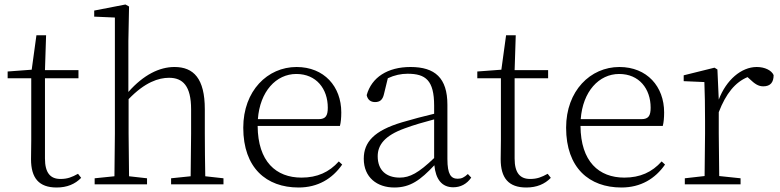

<svg xmlns="http://www.w3.org/2000/svg" viewBox="-20 -820 3468 854"><path d="M232 14C278 14 314 -1 341 -29L327 -47C300 -32 280 -24 249 -24C204 -24 180 -51 180 -115V-472H329V-508H180L185 -663H142L121 -510L14 -502V-472H119V-196C119 -161 118 -142 118 -112C118 -28 153 14 232 14Z M827 0H974V-27L893 -36C892 -90 891 -171 891 -226V-334C891 -471 841 -522 756 -522C690 -522 619 -488 551 -411V-637L554 -791L538 -800L399 -773V-746L491 -742V-226L489 -36L401 -27V0H634V-27L554 -36L552 -226V-379C625 -455 686 -474 732 -474C793 -474 830 -438 830 -334V-226L828 -36L741 -27V0Z M1308 14C1394 14 1458 -25 1502 -88L1487 -102C1444 -54 1391 -30 1321 -30C1208 -30 1127 -101 1126 -260H1492C1496 -275 1498 -296 1498 -320C1498 -435 1422 -522 1299 -522C1170 -522 1062 -416 1062 -252C1062 -73 1165 14 1308 14ZM1127 -290C1136 -413 1208 -491 1298 -491C1387 -491 1438 -425 1438 -341C1438 -306 1429 -290 1397 -290Z M1996 13C2028 13 2056 -1 2076 -30L2061 -46C2045 -31 2033 -25 2016 -25C1986 -25 1970 -44 1970 -113V-354C1970 -473 1915 -522 1806 -522C1704 -522 1633 -476 1611 -397C1615 -377 1628 -366 1648 -366C1669 -366 1682 -375 1688 -402L1705 -472C1735 -486 1764 -492 1793 -492C1873 -492 1911 -463 1911 -350V-314C1865 -303 1815 -290 1768 -276C1644 -239 1598 -188 1598 -114C1598 -31 1657 14 1734 14C1805 14 1850 -19 1912 -85C1918 -23 1945 13 1996 13ZM1911 -117C1842 -51 1803 -30 1758 -30C1699 -30 1660 -62 1660 -125C1660 -175 1691 -217 1780 -249C1820 -264 1866 -277 1911 -289Z M2321 14C2367 14 2403 -1 2430 -29L2416 -47C2389 -32 2369 -24 2338 -24C2293 -24 2269 -51 2269 -115V-472H2418V-508H2269L2274 -663H2231L2210 -510L2103 -502V-472H2208V-196C2208 -161 2207 -142 2207 -112C2207 -28 2242 14 2321 14Z M2744 14C2830 14 2894 -25 2938 -88L2923 -102C2880 -54 2827 -30 2757 -30C2644 -30 2563 -101 2562 -260H2928C2932 -275 2934 -296 2934 -320C2934 -435 2858 -522 2735 -522C2606 -522 2498 -416 2498 -252C2498 -73 2601 14 2744 14ZM2563 -290C2572 -413 2644 -491 2734 -491C2823 -491 2874 -425 2874 -341C2874 -306 2865 -290 2833 -290Z M3113 0H3274V-27L3179 -37L3177 -226V-321C3209 -404 3250 -454 3305 -477L3315 -468C3337 -447 3353 -436 3375 -436C3407 -436 3421 -454 3421 -486C3412 -507 3382 -522 3346 -522C3277 -522 3210 -464 3177 -377L3171 -511L3158 -519L3021 -485V-459L3113 -455C3115 -405 3116 -350 3116 -281V-226L3114 -37L3026 -27V0Z"/></svg>

Font: Noto Serif CJK SC ExtraLight
Style: Regular
Weight: 200
Designer: Ryoko NISHIZUKA 西塚涼子 (kana & ideographs); Frank Grießhammer (Latin, Greek & Cyrillic); Wenlong ZHANG 张文龙 (bopomofo); San
Foundry: Adobe
Version: Version 2.001;hotconv 1.1.0;makeotfexe 2.6.0